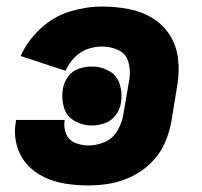

<svg xmlns="http://www.w3.org/2000/svg" viewBox="-20 -558 616 586"><path d="M250 8Q283 8 317 2Q351 -4 383.5 -20Q416 -36 442 -62Q468 -88 482.5 -120.5Q497 -153 503 -187L521 -297Q528 -338 523.5 -378Q519 -418 498.5 -450.5Q478 -483 445 -503Q412 -523 372.5 -530.5Q333 -538 292 -538Q243 -538 193.5 -523Q144 -508 104 -471Q64 -434 43 -387L180 -342Q190 -364 207 -382Q224 -400 246.5 -408Q269 -416 291 -416Q318 -416 341.5 -405Q365 -394 372 -368.5Q379 -343 375 -317L356 -207Q352 -182 338 -158.5Q324 -135 299.5 -124.5Q275 -114 250 -114Q229 -114 209.5 -122Q190 -130 182 -149Q174 -168 177 -189L178 -192H29Q29 -188 28 -185Q22 -149 31 -115.5Q40 -82 62 -57Q84 -32 114.5 -17.5Q145 -3 179.5 2.5Q214 8 250 8ZM260 -175Q280 -175 300 -182Q320 -189 333 -206.5Q346 -224 349 -243Q354 -272 346 -299.5Q338 -327 313.5 -341Q289 -355 260 -355Q241 -355 221 -348.5Q201 -342 188 -324.5Q175 -307 172 -287Q167 -258 175 -230.5Q183 -203 207.5 -189Q232 -175 260 -175Z"/></svg>

Font: Iosevka Sparkle Heavy
Style: Italic
Weight: 900
Italic angle: -9°
Designer: Belleve Invis
Foundry: Belleve Invis
Version: Version 4.5.0; ttfautohint (v1.8.3)